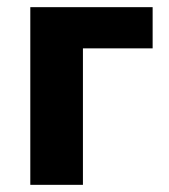

<svg xmlns="http://www.w3.org/2000/svg" viewBox="-20 -516 472 536"><path d="M64.6 0V-496H406.1V-381H211.5V0Z"/></svg>

Font: Source Sans 3 VF
Style: Regular
Weight: 200
Designer: Paul D. Hunt
Foundry: Adobe
Version: Version 3.046;hotconv 1.0.118;makeotfexe 2.5.65603